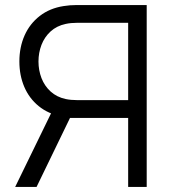

<svg xmlns="http://www.w3.org/2000/svg" viewBox="-20 -740 670 760"><path d="M560.7 0V-720H282.7Q256.5 -720 232 -716Q177 -707.5 137.5 -676.9Q98 -646.3 77.3 -599.8Q56.7 -553.3 56.7 -496.7Q56.7 -441.7 76.1 -396.2Q95.5 -350.7 133 -320.1Q170.5 -289.5 222.7 -279.3L248 -273.3H487.3V0ZM124.7 0 266.7 -293 196 -320 40 0ZM284.7 -343.7Q260.2 -343.7 240 -348Q204.5 -355.7 180.3 -377.8Q156.2 -399.8 144.2 -430.9Q132.3 -462 132.3 -496.7Q132.3 -531.3 144.2 -562.4Q156.2 -593.5 180.3 -615.6Q204.5 -637.7 240 -645.3Q260.2 -649.7 284.7 -649.7H487.3V-343.7Z"/></svg>

Font: Manrope
Style: Regular
Weight: 400
Designer: Mikhail Sharanda
Foundry: Mikhail Sharanda
Version: Version 4.503